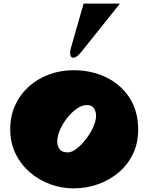

<svg xmlns="http://www.w3.org/2000/svg" viewBox="-20 -1015 815 1053"><path d="M382.8 18.1Q317.4 18.1 255.4 -4.6Q193.4 -27.3 143.8 -70.1Q94.2 -112.8 65.2 -172.6Q36.1 -232.4 36.1 -306.2Q36.1 -378.9 63.5 -438.5Q90.8 -498 138.7 -540.8Q186.5 -583.5 249.3 -606.7Q312 -629.9 382.8 -629.9Q482.4 -629.9 563 -590.6Q643.6 -551.3 690.7 -478.3Q737.8 -405.3 737.8 -304.2Q737.8 -230 709 -170.4Q680.2 -110.8 630.4 -68.8Q580.6 -26.9 516.8 -4.4Q453.1 18.1 382.8 18.1ZM352.1 -179.2Q373.5 -179.2 399.9 -199.5Q426.3 -219.7 450.7 -251.2Q475.1 -282.7 491 -317.4Q506.8 -352.1 506.8 -380.9Q506.8 -402.8 495.4 -420.9Q483.9 -439 456.1 -439Q430.7 -439 402.3 -419.7Q374 -400.4 349.4 -369.4Q324.7 -338.4 309.3 -303.5Q293.9 -268.6 293.9 -236.8Q293.9 -215.3 306.6 -197.3Q319.3 -179.2 352.1 -179.2ZM637.7 -995.1 427.7 -732.4Q400.4 -698.2 382.8 -698.2Q364.7 -698.2 364.7 -725.1Q364.7 -737.8 368.7 -751.5L438.5 -995.1Z"/></svg>

Font: Rammetto One
Style: Regular
Weight: 400
Designer: Vernon Adams
Foundry: Vernon Adams
Version: Version 1.100; ttfautohint (v1.8.4.7-5d5b)